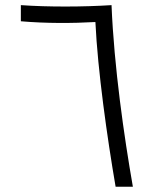

<svg xmlns="http://www.w3.org/2000/svg" viewBox="-20 -713 626 733"><path d="M421.4 0H487.3C453.6 -192.4 415.5 -457.5 405.8 -693.4C298.3 -686.5 164.1 -686 59.6 -693.4V-631.8C155.8 -623.5 256.3 -624 344.2 -628.9C353 -442.9 389.2 -187.5 421.4 0Z"/></svg>

Font: Cascadia Code Light
Style: Regular
Weight: 300
Monospace: yes
Designer: Aaron Bell
Foundry: Saja Typeworks
Version: Version 2404.023